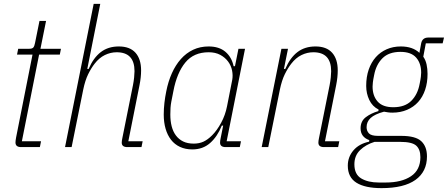

<svg xmlns="http://www.w3.org/2000/svg" viewBox="-20 -760 2314 992"><path d="M89 0Q60 0 60 -24Q60 -32 63 -49L148 -478H68L74 -508H131Q147 -508 152.5 -515Q158 -522 161 -538L184 -652H218L189 -508H295L289 -478H182L93 -30H192L186 0Z M464 -740H498L431 -404H438Q463 -462 501 -491Q539 -520 594 -520Q651 -520 680 -487.5Q709 -455 709 -396Q709 -379 707 -360Q705 -341 701 -321L643 -30H717L711 0H638Q609 0 609 -23Q609 -32 612 -46L667 -320Q671 -340 673 -360Q675 -380 675 -392Q675 -490 583 -490Q551 -490 521.5 -475.5Q492 -461 469 -431Q451 -408 435.5 -376.5Q420 -345 410 -297L350 0H316Z M1146 0Q1117 0 1117 -23Q1117 -32 1120 -46L1133 -111H1126Q1103 -54 1065.5 -21Q1028 12 974 12Q938 12 910 -1Q882 -14 863.5 -38Q845 -62 835.5 -95Q826 -128 826 -168Q826 -198 829.5 -228.5Q833 -259 839 -288Q849 -339 868 -381.5Q887 -424 914.5 -455Q942 -486 978 -503Q1014 -520 1058 -520Q1112 -520 1144.5 -492.5Q1177 -465 1187 -418H1194L1212 -508H1246L1151 -30H1225L1219 0ZM981 -18Q1009 -18 1031 -28Q1053 -38 1076 -61Q1101 -86 1122.5 -125.5Q1144 -165 1153 -211L1180 -348Q1184 -371 1179 -396Q1174 -421 1158.5 -442Q1143 -463 1118 -476.5Q1093 -490 1058 -490Q981 -490 937.5 -437Q894 -384 876 -290L865 -234Q862 -218 861 -202.5Q860 -187 860 -168Q860 -135 867 -107.5Q874 -80 889 -60Q904 -40 926.5 -29Q949 -18 981 -18Z M1332 0 1434 -508H1468L1447 -404H1454Q1479 -462 1517 -491Q1555 -520 1610 -520Q1667 -520 1696 -487.5Q1725 -455 1725 -396Q1725 -379 1723 -360Q1721 -341 1717 -321L1659 -30H1733L1727 0H1654Q1625 0 1625 -23Q1625 -32 1628 -46L1683 -320Q1687 -340 1689 -360Q1691 -380 1691 -392Q1691 -490 1599 -490Q1567 -490 1537.5 -475.5Q1508 -461 1485 -431Q1467 -408 1451.5 -376.5Q1436 -345 1426 -297L1366 0Z M2186 48Q2186 127 2126.5 169.5Q2067 212 1951 212Q1866 212 1821.5 184Q1777 156 1777 96Q1777 51 1806 17Q1835 -17 1887 -28L1888 -36Q1843 -52 1843 -97Q1843 -134 1870 -154.5Q1897 -175 1935 -186L1936 -194Q1904 -210 1888 -243.5Q1872 -277 1872 -316Q1872 -363 1885 -400.5Q1898 -438 1921.5 -464.5Q1945 -491 1978 -505.5Q2011 -520 2051 -520Q2112 -520 2147 -487L2156 -536Q2162 -566 2193 -566H2274L2267 -536H2180L2167 -467Q2179 -450 2184 -427Q2189 -404 2189 -378Q2189 -333 2176.5 -296Q2164 -259 2140.5 -233Q2117 -207 2083 -192.5Q2049 -178 2007 -178Q1995 -178 1985 -179.5Q1975 -181 1964 -183Q1916 -170 1895 -150.5Q1874 -131 1874 -103Q1874 -84 1886 -71Q1898 -58 1933 -58H2053Q2127 -58 2156.5 -30.5Q2186 -3 2186 48ZM2152 52Q2152 12 2130.5 -7.5Q2109 -27 2048 -27H1915Q1870 -13 1840.5 15.5Q1811 44 1811 89Q1811 141 1846.5 162Q1882 183 1937 183H1973Q2055 183 2103.5 150.5Q2152 118 2152 52ZM2012 -206Q2072 -206 2105 -239Q2138 -272 2148 -326Q2153 -350 2154.5 -363.5Q2156 -377 2156 -385Q2156 -433 2130 -462.5Q2104 -492 2049 -492Q1989 -492 1956 -459Q1923 -426 1913 -372Q1908 -348 1906.5 -334.5Q1905 -321 1905 -313Q1905 -265 1931 -235.5Q1957 -206 2012 -206Z"/></svg>

Font: IBM Plex Sans Cond ExtLt
Style: Italic
Weight: 200
Width: 3
Italic angle: -11°
Designer: Mike Abbink, Paul van der Laan, Pieter van Rosmalen
Foundry: Bold Monday
Version: Version 1.3